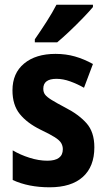

<svg xmlns="http://www.w3.org/2000/svg" viewBox="-20 -786 452 816"><path d="M381 -160Q381 -78 332 -34Q283 10 191 10Q101 10 34 -21V-147Q66 -128 105.5 -115.5Q145 -103 181 -103Q247 -103 247 -152Q247 -166 240 -178Q233 -190 212.5 -203Q192 -216 152 -235Q95 -263 64 -301.5Q33 -340 33 -402Q33 -475 82.5 -516Q132 -557 216 -557Q260 -557 298.5 -546Q337 -535 375 -514L337 -413Q309 -429 278.5 -440Q248 -451 220 -451Q164 -451 164 -409Q164 -394 171.5 -384Q179 -374 199 -361.5Q219 -349 257 -329Q314 -300 347.5 -262.5Q381 -225 381 -160ZM375 -756Q360 -738 333 -710Q306 -682 276.5 -654Q247 -626 223 -606H128V-619Q153 -655 178 -694Q203 -733 220 -766H375Z"/></svg>

Font: Noto Sans Khmer UI Condensed
Style: Bold
Weight: 700
Width: 3
Designer: Danh Hong and the Monotype Design Team
Foundry: Monotype Imaging Inc.
Version: Version 2.002; ttfautohint (v1.8.4.7-5d5b)